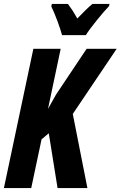

<svg xmlns="http://www.w3.org/2000/svg" viewBox="-24 -964 618 984"><path d="M416 -784Q433 -812 472 -860Q511 -908 535 -933L537 -944H450Q435 -932 415 -912.5Q395 -893 372 -869Q359 -893 346.5 -912Q334 -931 324 -944H242L239 -931Q254 -900 270 -857Q286 -814 294 -784ZM136 0 189 -250 226 -281 271 0H424L349 -380L574 -714H420L263 -479L222 -406L287 -714H147L-4 0Z"/></svg>

Font: Noto Sans UI Condensed ExtraBold
Style: Italic
Weight: 800
Width: 3
Designer: Monotype Design Team
Foundry: Monotype Imaging Inc.
Version: 1.001